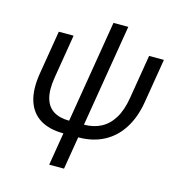

<svg xmlns="http://www.w3.org/2000/svg" viewBox="-125 -786 1028 1100"><g transform="rotate(15 389.0 -236.0)"><path d="M298.8 9.8Q214.4 9.8 159.9 -23.9Q105.5 -57.6 84.7 -123.5Q64 -189.5 79.6 -285.6L122.6 -545.9H210.4L167.5 -285.6Q155.3 -210.4 168.7 -162.4Q182.1 -114.3 218.8 -91.6Q255.4 -68.8 311.5 -68.8H399.4Q455.6 -68.8 499.8 -91.6Q543.9 -114.3 573.5 -162.4Q603 -210.4 615.2 -285.6L658.2 -545.9H746.1L703.1 -285.6Q687.5 -190.9 645.5 -125Q603.5 -59.1 538.1 -24.7Q472.7 9.8 386.7 9.8ZM266.6 204.1 412.1 -675.8H500L354.5 204.1Z"/></g></svg>

Font: Adwaita Sans
Style: Italic
Weight: 400
Italic angle: -9.39999°
Designer: Rasmus Andersson
Foundry: rsms
Version: Version 4.001;git-9221beed3